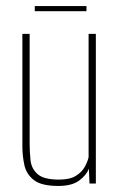

<svg xmlns="http://www.w3.org/2000/svg" viewBox="-20 -607 401 635"><path d="M173 8Q117 8 92 -11.5Q67 -31 60.5 -61.5Q54 -92 54 -123V-495H78V-132Q78 -104 81 -76.5Q84 -49 104.5 -31Q125 -13 175 -13Q211 -13 231 -25.5Q251 -38 260.5 -55.5Q270 -73 273 -87V-495H297V0H276L274 -49Q266 -28 242 -10Q218 8 173 8ZM95 -570V-587H266V-570Z"/></svg>

Font: Alumni Sans Thin Thin
Style: Regular
Weight: 250
Version: Version 1.018